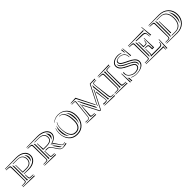

<svg xmlns="http://www.w3.org/2000/svg" viewBox="385 -2044 3519 3519"><g transform="rotate(-45 2145.0 -284.5)"><path d="M305.7 -524.4H316.9Q414.1 -524.4 473.6 -480Q533.2 -435.5 533.2 -362.8Q533.2 -290.5 474.9 -245.6Q416.5 -200.7 321.8 -200.7Q311.5 -200.7 306.2 -201.2L201.2 -205.6V-214.4H306.2Q400.9 -214.4 458.3 -255.1Q515.6 -295.9 515.6 -362.8Q515.6 -429.7 458.3 -470.5Q400.9 -511.2 306.2 -511.2H17.6V-520ZM445.8 -278.3Q467.8 -312.5 467.8 -362.8Q467.8 -412.6 445.8 -447.3Q489.7 -414.1 489.7 -362.8Q489.7 -311.5 445.8 -278.3ZM174.8 -432.6V-127V-121.1Q174.8 -102.5 177.7 -88.9Q177.7 -87.9 178.5 -85.9Q179.2 -84 179.7 -83H152.3Q152.3 -84 153.3 -85.9Q154.3 -87.9 154.3 -88.9Q157.2 -100.6 157.2 -127V-441.4Q157.2 -461.9 156.2 -469.2L160.6 -464.8Q174.8 -450.7 174.8 -432.6ZM17.6 -56.6H314.5V-39.6L17.6 -47.9ZM191.9 -476.6 183.6 -485.4H301.8Q369.6 -485.4 405.5 -453.9Q441.4 -422.4 441.4 -362.8Q441.4 -303.2 405.5 -271.7Q369.6 -240.2 301.8 -240.2H201.2V-432.6H210L214.4 -253.4H301.8Q365.7 -253.4 397 -283.2Q428.2 -313 428.2 -362.8Q428.2 -418 395.8 -447.3Q363.3 -476.6 301.8 -476.6ZM214.4 -122.6Q215.8 -101.6 219.5 -94.7Q223.1 -87.9 235.8 -87.4L314.5 -83V-74.2H235.8Q213.4 -74.2 207.3 -85.9Q201.2 -97.7 201.2 -127V-185.1H210ZM17.6 -485.4V-493.7H78.6Q114.3 -493.7 122.8 -485.4Q131.3 -477.1 131.3 -441.4V-127Q131.3 -91.3 122.8 -82.8Q114.3 -74.2 78.6 -74.2H17.6V-83L80.6 -85.4Q105.5 -86.4 111.8 -93.5Q118.2 -100.6 118.2 -126L113.8 -441.4Q113.3 -466.3 108.4 -471.7Q103.5 -477.1 78.6 -481Z M576.7 -56.6H865.2V-39.6L576.7 -47.9ZM855.5 -271H760.3V-432.6H769L777.8 -284.2H856.4Q982.9 -284.2 982.9 -371.6Q982.9 -421.4 948.5 -449Q914.1 -476.6 847.7 -476.6H751L742.7 -485.4H856.4Q924.3 -485.4 960.2 -456.1Q996.1 -426.8 996.1 -371.6Q996.1 -271 855.5 -271ZM773.4 -122.6Q774.4 -102.5 778.3 -95.5Q782.2 -88.4 794.9 -87.4L865.2 -83V-74.2H794.9Q772.5 -74.2 766.4 -85.9Q760.3 -97.7 760.3 -127V-240.2H769ZM576.7 -485.4V-493.7H637.7Q673.3 -493.7 681.9 -485.4Q690.4 -477.1 690.4 -441.4V-127Q690.4 -91.3 681.9 -82.8Q673.3 -74.2 637.7 -74.2H576.7V-83L639.6 -85.4Q664.6 -86.4 670.9 -93.5Q677.2 -100.6 677.2 -126L672.9 -441.4Q672.4 -466.3 667.5 -471.7Q662.6 -477.1 637.7 -481ZM973.6 -232.9Q983.9 -223.6 997.3 -206.8Q1010.7 -189.9 1017.6 -178.7L1032.2 -155.3Q1034.7 -151.9 1042 -139.6Q1049.3 -127.4 1054 -120.6Q1058.6 -113.8 1065.7 -104.5Q1072.8 -95.2 1079.6 -90.8Q1086.4 -86.4 1092.8 -85.9H1098.1L1140.6 -95.2L1142.1 -86.9L1125 -83L1100.1 -77.6Q1097.7 -77.1 1092.3 -77.1Q1081.1 -77.1 1070.3 -85.9Q1059.6 -94.7 1051.8 -106Q1043.9 -117.2 1023.4 -147.9L1007.3 -171.4Q990.7 -196.3 966.6 -215.8Q942.4 -235.4 922.4 -239.7ZM968.8 -241.7 922.4 -244.6Q987.3 -250.5 1031 -286.1Q1074.7 -321.8 1074.7 -371.6Q1074.7 -434.6 1012.2 -472.9Q949.7 -511.2 847.7 -511.2H576.7V-520L846.7 -524.4Q849.6 -524.4 854.5 -524.7Q859.4 -524.9 861.8 -524.9Q965.3 -524.9 1028.8 -482.4Q1092.3 -439.9 1092.3 -371.6Q1092.3 -326.7 1056.6 -291Q1021 -255.4 968.8 -241.7ZM1144 -69.8 1146.5 -52.7 1131.8 -48.3Q1100.1 -39.6 1044.9 -39.6Q1013.2 -39.6 993.4 -56.9Q973.6 -74.2 942.9 -123L918.5 -161.1Q894.5 -198.2 875.5 -212.6Q856.4 -227.1 830.6 -227.1H786.1V-240.2H830.6Q861.3 -240.2 881.1 -223.4Q900.9 -206.5 928.2 -164.6L953.1 -127Q982.4 -81.1 1000.7 -64.5Q1019 -47.9 1044.9 -47.9Q1064.9 -47.9 1127.4 -65.4ZM1043.9 -74.2Q1028.3 -74.7 1014.9 -87.6Q1001.5 -100.6 975.1 -141.1L950.2 -179.2Q946.3 -185.5 938.5 -196.8Q930.7 -208 929.7 -209Q961.9 -192.9 985.8 -156.7L1001.5 -133.3Q1032.2 -86.4 1043.9 -74.2ZM999 -295.4Q1022.5 -327.1 1022.5 -371.6Q1022.5 -417 1002 -448.2Q1048.8 -417.5 1048.8 -371.6Q1048.8 -350.1 1035.6 -329.8Q1022.5 -309.6 999 -295.4ZM714.8 -472.2 716.3 -472.7 724.1 -464.8Q733.9 -455.1 733.9 -432.6V-127V-121.1Q733.9 -102.5 736.8 -88.9Q736.8 -87.9 737.5 -85.9Q738.3 -84 738.8 -83H711.4Q711.4 -84 712.4 -85.9Q713.4 -87.9 713.4 -88.9Q716.3 -100.6 716.3 -127V-441.4Q716.3 -462.9 714.8 -472.2Z M1198.7 -389.6 1205.1 -387.2Q1188.5 -339.8 1188.5 -284.2Q1188.5 -173.8 1248.3 -106.7Q1308.1 -39.6 1406.7 -39.6Q1505.4 -39.6 1565.4 -106.7Q1625.5 -173.8 1625.5 -284.2Q1625.5 -394.5 1565.4 -461.7Q1505.4 -528.8 1406.7 -528.8Q1320.8 -528.8 1263.7 -477.1L1259.3 -481.4Q1320.8 -537.6 1406.7 -537.6Q1513.2 -537.6 1578.1 -469Q1643.1 -400.4 1643.1 -284.2Q1643.1 -167 1577.6 -94.5Q1512.2 -22 1406.7 -22Q1302.2 -22 1241 -94Q1179.7 -166 1179.7 -284.2Q1179.7 -336.4 1198.7 -389.6ZM1403.3 -496.1V-502.4Q1476.6 -502.4 1514.9 -437.5Q1553.2 -372.6 1553.2 -249Q1553.2 -159.7 1516.6 -112.5Q1480 -65.4 1410.2 -65.4Q1336.9 -65.4 1298.6 -130.4Q1260.3 -195.3 1260.3 -318.8Q1260.3 -405.3 1295.4 -453.1L1300.8 -448.7Q1269 -406.2 1269 -318.8Q1269 -272.9 1276.4 -232.9Q1283.7 -192.9 1299.6 -158.2Q1315.4 -123.5 1343.8 -103.3Q1372.1 -83 1410.2 -83Q1469.2 -83 1502.4 -123Q1535.6 -163.1 1535.6 -249Q1535.6 -286.1 1532.2 -319.1Q1528.8 -352.1 1519.5 -385.5Q1510.3 -418.9 1495.8 -442.6Q1481.4 -466.3 1457.8 -481.2Q1434.1 -496.1 1403.3 -496.1ZM1565.4 -150.9Q1579.6 -193.4 1579.6 -249Q1579.6 -382.8 1534.7 -455.1Q1599.1 -394.5 1599.1 -284.2Q1599.1 -205.6 1565.4 -150.9ZM1248 -417.5Q1234.4 -376.5 1234.4 -318.8Q1234.4 -185.1 1278.8 -113.3Q1214.4 -173.8 1214.4 -284.2Q1214.4 -362.8 1248 -417.5Z M2394.5 -56.6V-39.6L2132.3 -47.9V-56.6ZM1904.8 -56.6V-39.6L1668.9 -47.9V-56.6ZM2351.6 -493.7V-485.4L2318.4 -484.4Q2292.5 -483.4 2283.7 -478Q2274.9 -472.7 2274.9 -455.1Q2274.9 -446.3 2276.4 -434.6L2313.5 -137.2Q2317.9 -103.5 2321.3 -97.7Q2326.7 -87.4 2349.6 -85.4Q2354 -85.4 2360.4 -85L2394.5 -83V-74.2H2360.4Q2320.3 -74.2 2310.8 -83.5Q2301.3 -92.8 2296.9 -135.3L2266.6 -432.6Q2265.1 -446.8 2265.1 -456.5Q2265.1 -480.5 2275.6 -487.1Q2286.1 -493.7 2318.4 -493.7ZM2028.8 -182.1 2022.5 -170.4 1844.7 -511.2H1720.7V-520L1855 -528.8ZM2029.8 -134.8 2046.4 -179.7 2221.7 -523.4 2351.6 -528.8V-511.2H2229L2056.2 -177.2Q2040 -145 2040 -134.3ZM1720.7 -485.4V-493.7H1768.6Q1797.4 -493.7 1805.7 -489.7Q1814 -485.8 1814 -470.7Q1814 -462.9 1812.5 -450.2L1776.9 -135.3Q1772 -93.8 1762.2 -84Q1752.4 -74.2 1715.3 -74.2H1668.9V-85.9L1715.3 -84.5Q1717.8 -84.5 1721.7 -84.2Q1725.6 -84 1727.1 -84Q1748.5 -84 1755.9 -93Q1763.2 -102.1 1767.1 -132.8L1799.8 -456.1Q1800.3 -460.4 1800.3 -467.8Q1800.3 -478 1794.2 -481.2Q1788.1 -484.4 1768.6 -484.4ZM1835.4 -391.6 1834 -329.1 1820.3 -121.1Q1819.8 -117.7 1819.8 -111.3Q1819.8 -96.7 1827.9 -91.8Q1835.9 -86.9 1863.8 -85.4L1904.8 -83V-74.2H1863.8Q1825.2 -74.2 1813.2 -79.6Q1801.3 -85 1801.3 -104.5Q1801.3 -112.8 1802.7 -123L1827.6 -351.6Q1829.1 -363.3 1829.1 -380.4V-391.6ZM2192.4 -325.7 2205.6 -343.8 2228.5 -121.1Q2229 -116.2 2229 -107.4Q2229 -87.4 2216.6 -80.8Q2204.1 -74.2 2167.5 -74.2H2132.8V-91.8L2167.5 -89.8Q2173.8 -89.4 2184.1 -89.4Q2204.1 -89.4 2212.2 -94Q2220.2 -98.6 2220.2 -111.3Q2220.2 -116.7 2219.7 -119.1ZM2202.6 -402.3Q2202.6 -393.1 2200.2 -383.5Q2197.8 -374 2195.6 -368.9Q2193.4 -363.8 2188 -352.8Q2182.6 -341.8 2181.2 -339.4L2025.4 -35.2L1996.6 -39.6L1844.7 -337.4L1845.7 -360.4L2007.3 -47.9H2019.5L2180.7 -362.8Q2196.8 -396.5 2196.8 -402.3ZM2240.2 -476.1Q2238.8 -469.7 2238.8 -456.5Q2238.8 -443.4 2240.2 -430.2L2270.5 -132.8Q2274.4 -96.2 2280.3 -83H2251.5Q2252.9 -86.4 2253.9 -93.3Q2255.4 -102.1 2255.4 -107.4Q2255.4 -111.8 2254.4 -123.5L2229.5 -364.7Q2226.6 -405.8 2220.7 -437.5ZM1861.8 -393.6 1838.9 -447.8Q1839.4 -451.7 1840.3 -463.4L1995.1 -167Q2003.9 -150.9 2003.9 -134.8V-111.8L1874 -362.8Q1873 -364.7 1869.9 -372.3Q1866.7 -379.9 1864.3 -386Q1861.8 -392.1 1861.8 -393.6Z M2577.6 -445.8V-127V-121.1Q2577.6 -102.5 2580.6 -88.9Q2580.6 -87.9 2581.3 -85.9Q2582 -84 2582.5 -83H2555.2Q2555.2 -84 2556.2 -85.9Q2557.1 -87.9 2557.1 -88.9Q2560.1 -100.6 2560.1 -127V-445.8V-451.7Q2560.1 -470.2 2557.1 -483.9Q2557.1 -484.9 2556.2 -486.8Q2555.2 -488.8 2555.2 -489.7H2582.5Q2582 -488.8 2581.3 -486.8Q2580.6 -484.9 2580.6 -483.9Q2577.6 -472.2 2577.6 -445.8ZM2717.3 -83V-74.2H2656.2Q2620.6 -74.2 2612.3 -82.8Q2604 -91.3 2604 -127V-441.4Q2604 -477.1 2612.3 -485.4Q2620.6 -493.7 2656.2 -493.7H2717.3V-485.4L2654.8 -482.9Q2630.9 -481.9 2624 -475.1Q2617.2 -468.3 2617.2 -446.3V-442.4L2621.6 -127Q2622.1 -101.6 2627 -96.4Q2631.8 -91.3 2656.2 -87.4ZM2717.3 -528.8V-511.2H2420.4V-520ZM2717.3 -56.6V-39.6L2420.4 -47.9V-56.6ZM2420.4 -485.4V-493.7H2481.4Q2517.1 -493.7 2525.6 -485.4Q2534.2 -477.1 2534.2 -441.4V-127Q2534.2 -91.3 2525.6 -82.8Q2517.1 -74.2 2481.4 -74.2H2420.4V-83L2483.4 -85.4Q2507.3 -86.4 2514.2 -93.3Q2521 -100.1 2521 -122.1V-126L2516.6 -441.4Q2516.1 -466.3 2511.2 -471.7Q2506.3 -477.1 2481.4 -481Z M3119.6 -170.4Q3119.6 -143.6 3099.6 -122.1Q3105 -136.2 3105 -157.2Q3104 -172.4 3101.1 -182.1Q3091.8 -209.5 3059.3 -232.9Q3026.9 -256.3 2988 -274.2Q2949.2 -292 2911.1 -310.5Q2873 -329.1 2847.7 -354.7Q2822.3 -380.4 2822.3 -411.6Q2822.3 -424.3 2826.7 -434.6V-433.6Q2826.7 -407.2 2842.8 -384Q2858.9 -360.8 2884.8 -344.2Q2910.6 -327.6 2941.9 -312Q2973.1 -296.4 3004.4 -281.5Q3035.6 -266.6 3061.5 -251Q3087.4 -235.4 3103.5 -214.8Q3119.6 -194.3 3119.6 -170.4ZM2759.3 -244.1 2768.1 -244.6 2779.8 -17.1 2762.2 -16.1ZM2812 -88.4 2814.9 -14.6 2797.4 -13.7 2793.9 -82Q2793.5 -95.7 2788.1 -110.4H2792.5Q2795.9 -99.6 2812 -88.4ZM2839.8 -64.5 2843.8 -72.3Q2902.8 -47.9 2953.6 -47.9Q3037.1 -47.9 3091.3 -81.8Q3145.5 -115.7 3145.5 -170.4Q3145.5 -198.2 3129.4 -222.4Q3113.3 -246.6 3087.4 -263.9Q3061.5 -281.2 3030.5 -297.1Q2999.5 -313 2968.3 -327.6Q2937 -342.3 2911.1 -357.4Q2885.3 -372.6 2869.1 -392.1Q2853 -411.6 2853 -433.6Q2853 -460.9 2880.6 -477.3Q2908.2 -493.7 2953.6 -493.7Q3006.3 -493.7 3042.7 -464.1Q3079.1 -434.6 3082.5 -394L3085.4 -358.4L3077.1 -357.4L3073.7 -392.6Q3070.3 -426.8 3036.6 -456.1Q3002.9 -485.4 2954.1 -485.4Q2913.1 -485.4 2891.6 -471.4Q2870.1 -457.5 2870.1 -433.6Q2870.1 -417 2882.8 -401.6Q2895.5 -386.2 2916 -374.3Q2936.5 -362.3 2962.9 -348.9Q2989.3 -335.4 3016.6 -323.2Q3043.9 -311 3070.3 -294.9Q3096.7 -278.8 3117.2 -261.7Q3137.7 -244.6 3150.4 -220.9Q3163.1 -197.3 3163.1 -170.4Q3163.1 -108.9 3104.7 -74.2Q3046.4 -39.6 2953.6 -39.6Q2900.4 -39.6 2839.8 -64.5ZM3109.9 -355.5 3099.6 -555.7 3107.9 -556.2 3127.4 -356.4ZM3029.3 -508.8Q2992.2 -520 2953.6 -520Q2885.7 -520 2840.8 -489.7Q2795.9 -459.5 2795.9 -411.6Q2795.9 -378.4 2816.9 -350.6Q2837.9 -322.8 2869.1 -304.7Q2900.4 -286.6 2937.3 -268.3Q2974.1 -250 3005.4 -235.4Q3036.6 -220.7 3057.6 -200.4Q3078.6 -180.2 3078.6 -157.2Q3078.6 -117.2 3045.2 -95.7Q3011.7 -74.2 2953.6 -74.2Q2896.5 -74.2 2846.9 -113.3Q2797.4 -152.3 2795.9 -201.7L2794.4 -236.3L2812 -236.8L2810.1 -193.4Q2811.5 -153.8 2856.2 -120.6Q2900.9 -87.4 2953.6 -87.4Q2973.1 -87.4 2991.2 -91.1Q3009.3 -94.7 3025.6 -102.3Q3042 -109.9 3051.8 -124Q3061.5 -138.2 3061.5 -156.7V-157.2Q3061.5 -163.1 3059.6 -168.5Q3054.2 -183.6 3035.9 -197.8Q3017.6 -211.9 2992.4 -224.1Q2967.3 -236.3 2938.2 -249.5Q2909.2 -262.7 2881.1 -278.6Q2853 -294.4 2830.1 -312.7Q2807.1 -331.1 2793 -356.4Q2778.8 -381.8 2778.8 -411.6Q2778.8 -467.3 2828.4 -500.2Q2877.9 -533.2 2953.6 -533.2Q2968.8 -533.2 2992.2 -528.6Q3015.6 -523.9 3032.2 -517.1ZM3073.7 -487.3 3064.5 -553.7 3082 -554.7 3085 -497.6Q3085.9 -479 3087.9 -468.8Z M3398.9 -432.6 3407.7 -314.5H3441.4Q3459 -314.9 3466.8 -318.4Q3474.6 -321.8 3480 -335.9Q3485.4 -350.1 3485.4 -379.9L3494.1 -379.4Q3493.7 -328.6 3483.9 -315.2Q3474.1 -301.8 3441.4 -301.8H3390.1V-432.6ZM3635.7 -362.8 3621.1 -586.9 3629.4 -587.9 3653.3 -362.8ZM3618.2 -362.8H3609.4L3608.4 -379.4Q3606.9 -401.4 3605.2 -414.3Q3603.5 -427.2 3598.6 -438Q3593.8 -448.7 3588.9 -453.4Q3584 -458 3571.8 -461.7Q3559.6 -465.3 3547.4 -466.3Q3535.2 -467.3 3512.2 -467.8L3378.9 -472.2L3368.2 -485.4H3512.2Q3537.6 -485.4 3552.5 -484.4Q3567.4 -483.4 3579.8 -478.8Q3592.3 -474.1 3597.9 -468.8Q3603.5 -463.4 3608.2 -449.2Q3612.8 -435.1 3614.3 -421.1Q3615.7 -407.2 3617.2 -380.4ZM3607.4 -528.8 3608.4 -511.2H3206.5V-520ZM3390.1 -246.1H3398.9L3403.3 -135.3Q3403.8 -127.9 3399.4 -111.8L3396.5 -100.6H3564.9Q3586.4 -100.6 3597.2 -101.1Q3607.9 -101.6 3620.4 -103.8Q3632.8 -106 3637.9 -109.6Q3643.1 -113.3 3648.4 -120.8Q3653.8 -128.4 3655.8 -138.7Q3657.7 -148.9 3659.2 -164.6H3668Q3666 -135.3 3662.1 -120.6Q3658.2 -106 3646.2 -96.7Q3634.3 -87.4 3616.9 -85.2Q3599.6 -83 3564.9 -83H3368.2V-85Q3390.1 -106.9 3390.1 -135.3ZM3441.4 -262.2 3390.1 -266.6V-275.4H3441.4Q3460 -275.4 3469.5 -272.7Q3479 -270 3485.1 -259Q3491.2 -248 3492.7 -230.7Q3494.1 -213.4 3494.1 -179.2H3511.7V-415H3520L3528.8 -161.6H3476.6V-179.2V-187Q3476.6 -214.8 3475.8 -227.8Q3475.1 -240.7 3470.9 -249.3Q3466.8 -257.8 3460.9 -259.5Q3455.1 -261.2 3441.4 -262.2ZM3656.2 18.1 3647.9 17.1 3647 -39.6 3206.5 -47.9V-56.6H3635.3Q3646.5 -56.6 3651.6 -58.3Q3656.7 -60.1 3661.6 -65.4H3662.1ZM3673.8 18.6 3688 -205.6H3697.3L3691.4 19.5ZM3206.5 -485.4V-493.7H3267.6Q3303.2 -493.7 3311.8 -485.4Q3320.3 -477.1 3320.3 -441.4V-127Q3320.3 -91.3 3311.8 -82.8Q3303.2 -74.2 3267.6 -74.2H3206.5V-83L3269.5 -85.4Q3294.4 -86.4 3300.8 -93.5Q3307.1 -100.6 3307.1 -126L3302.7 -441.4Q3302.2 -466.3 3297.4 -471.7Q3292.5 -477.1 3267.6 -481ZM3363.8 -135.3Q3363.8 -117.2 3349.6 -103L3345.2 -98.6Q3346.2 -105 3346.2 -127V-441.4Q3346.2 -461.9 3345.2 -469.2L3349.6 -464.8Q3363.8 -450.7 3363.8 -432.6Z M3739.7 -485.4V-493.7H3800.8Q3836.4 -493.7 3845 -485.4Q3853.5 -477.1 3853.5 -441.4V-127Q3853.5 -91.3 3845 -82.8Q3836.4 -74.2 3800.8 -74.2H3739.7V-83L3802.7 -85.4Q3827.6 -86.4 3834 -93.5Q3840.3 -100.6 3840.3 -126L3835.9 -441.4Q3835.4 -466.3 3830.6 -471.7Q3825.7 -477.1 3800.8 -481ZM3932.1 -436.5 3940.9 -131.3H3923.3V-437ZM3905.8 -485.4H4006.3Q4087.4 -485.4 4129.9 -433.8Q4172.4 -382.3 4172.4 -284.2Q4172.4 -186 4129.9 -134.5Q4087.4 -83 4006.3 -83H3905.8L3913.1 -93.8H4006.3Q4026.4 -93.8 4045.4 -97.9Q4064.5 -102.1 4085.7 -114.7Q4106.9 -127.4 4122.6 -147.5Q4138.2 -167.5 4148.7 -202.9Q4159.2 -238.3 4159.2 -284.2Q4159.2 -330.1 4148.9 -365.5Q4138.7 -400.9 4122.8 -421.4Q4106.9 -441.9 4085.7 -454.8Q4064.5 -467.8 4045.4 -472.2Q4026.4 -476.6 4006.3 -476.6H3915.5ZM3739.7 -47.9V-56.6H4010.7Q4116.7 -56.6 4181.6 -119.4Q4246.6 -182.1 4246.6 -284.2Q4246.6 -386.2 4181.6 -448.7Q4116.7 -511.2 4010.7 -511.2H3739.7V-520L4006.3 -524.4H4012.2Q4124 -524.4 4194.1 -458Q4264.2 -391.6 4264.2 -284.2Q4264.2 -177.7 4195.3 -110.8Q4126.5 -43.9 4016.6 -43.9H4006.3ZM4166 -140.1Q4198.7 -195.8 4198.7 -284.2Q4198.7 -372.1 4166 -427.7Q4220.2 -374.5 4220.2 -284.2Q4220.2 -193.4 4166 -140.1ZM3878.4 -485.4Q3878.9 -483.9 3883.8 -478.5Q3888.7 -473.1 3892.8 -462.9Q3897 -452.6 3897 -437V-131.3Q3897 -118.2 3893.6 -108.6Q3890.1 -99.1 3885.3 -92.3Q3880.4 -85.4 3879.4 -83H3874.5Q3879.4 -97.7 3879.4 -127V-441.4V-447.3Q3879.4 -471.7 3874.5 -485.4Z"/></g></svg>

Font: FoglihtenNo03
Style: Regular
Weight: 500
Version: Version 0.59